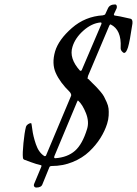

<svg xmlns="http://www.w3.org/2000/svg" viewBox="-20 -728 616 864"><path d="M432 -627Q392 -623 355 -590Q318 -557 306 -517Q290 -466 339 -411L343 -409Q346 -409 348 -413L436 -619Q439 -627 432 -627ZM383 -367Q385 -365 397.5 -352.5Q410 -340 415 -335Q420 -330 431.5 -316.5Q443 -303 448 -293.5Q453 -284 460 -268.5Q467 -253 468.5 -239.5Q470 -226 469 -208Q468 -190 462 -171Q452 -139 432 -107Q412 -75 381.5 -46Q351 -17 307 1Q263 19 213 19Q204 19 202 25L171 101Q166 116 143 116Q137 116 134 111.5Q131 107 133 101L166 22Q168 15 163 15Q144 11 120 2Q96 -7 93 -8Q83 -10 83 -20Q81 -37 85.5 -84Q90 -131 97 -158Q99 -164 106 -169Q113 -174 120 -174Q122 -174 125.5 -145Q129 -116 141.5 -79Q154 -42 179 -26Q180 -25 183 -25.5Q186 -26 187 -28L300 -297Q302 -304 294 -314Q250 -357 231 -399.5Q212 -442 228 -497Q244 -550 303.5 -602Q363 -654 443 -659Q453 -661 454 -665L466 -691Q474 -708 498 -708Q503 -708 505 -702.5Q507 -697 505 -691L493 -665Q491 -659 497 -658Q510 -657 566 -644Q578 -642 576 -622Q564 -541 556 -515Q548 -490 539 -490Q534 -490 528 -497.5Q522 -505 523 -515Q527 -594 478 -618Q475 -619 472 -613L376 -386Q375 -377 373.5 -376.5Q372 -376 376.5 -373Q381 -370 383 -367ZM327 -270 225 -26Q221 -16 229 -16Q284 -20 317.5 -49.5Q351 -79 372 -148Q382 -181 366.5 -219.5Q351 -258 332 -275Q330 -276 329.5 -275Q329 -274 327 -270Z"/></svg>

Font: EB Garamond 12
Style: Italic
Weight: 400
Italic angle: -17°
Version: Version 0.016; ttfautohint (v1.8.4)